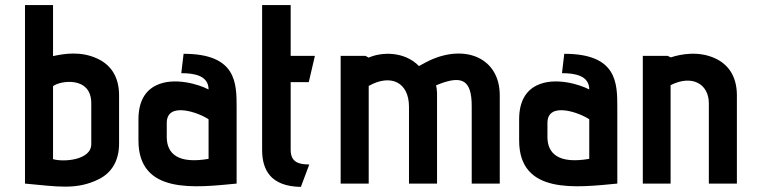

<svg xmlns="http://www.w3.org/2000/svg" viewBox="-20 -720 2977 753"><path d="M447 -346C447 -422 412 -467 362 -490C296 -521 230 -509 188 -500V-700H78V0C203 11 280 27 369 -18C414 -41 447 -85 447 -157ZM338 -155C338 -90 225 -84 188 -96V-382C213 -403 338 -424 338 -315Z M908 -298C908 -394 908 -509 700 -509L691 -433C741 -433 798 -424 798 -369C763 -388 663 -420 592 -385C551 -365 523 -324 523 -252V-169C523 45 749 15 908 0ZM798 -97C677 -76 634 -118 634 -183V-238C634 -324 761 -278 798 -252Z M1193 -75C1153 -75 1120 -83 1120 -132V-398H1191L1215 -501H1120V-700H1008V-132C1008 -54 1041 11 1160 13Z M1940 0V-346C1940 -493 1805 -548 1665 -483C1663 -482 1637 -469 1623 -461C1567 -519 1477 -517 1426 -494L1413 -501H1316V0H1426V-383C1511 -431 1584 -399 1584 -301V0H1694V-356C1694 -363 1692 -380 1690 -385L1707 -392C1793 -424 1830 -405 1830 -304V0Z M2401 -298C2401 -394 2401 -509 2193 -509L2184 -433C2234 -433 2291 -424 2291 -369C2256 -388 2156 -420 2085 -385C2044 -365 2016 -324 2016 -252V-169C2016 45 2242 15 2401 0ZM2291 -97C2170 -76 2127 -118 2127 -183V-238C2127 -324 2254 -278 2291 -252Z M2870 0V-346C2870 -422 2835 -468 2785 -491C2721 -521 2650 -508 2611 -495L2598 -501H2501V0H2610V-386C2695 -429 2760 -390 2760 -315V0Z"/></svg>

Font: Advent Pro
Style: Bold
Weight: 700
Designer: Andreas Kalpakidis
Foundry: Andreas Kalpakidis
Version: Version 2.002 2008